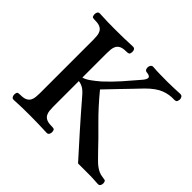

<svg xmlns="http://www.w3.org/2000/svg" viewBox="-151 -816 1002 1002"><g transform="rotate(45 350.0 -315.5)"><path d="M458 -542Q478 -564 476.5 -576Q475 -588 449 -590Q436 -591 435 -611Q435 -620 440 -627Q445 -634 453 -634Q479 -632 508 -631.5Q537 -631 563 -631Q583 -631 608.5 -632Q634 -633 654 -634Q664 -634 668.5 -627Q673 -620 673 -611Q671 -596 666 -593Q661 -590 653 -590Q615 -592 579.5 -578Q544 -564 503 -523Q486 -505 458.5 -476.5Q431 -448 405 -421Q374 -389 341 -354Q400 -282 460.5 -222.5Q521 -163 564 -117Q581 -100 594 -86.5Q607 -73 619.5 -63.5Q632 -54 645 -48Q658 -42 675 -40Q683 -39 691 -37.5Q699 -36 700 -19Q700 -11 696 -4Q692 3 682 3Q666 2 656.5 1.5Q647 1 638.5 0.5Q630 0 621 0Q612 0 597 0H533Q478 -61 420.5 -125.5Q363 -190 297 -267Q279 -288 263.5 -296.5Q248 -305 232 -307V-117Q232 -103 233.5 -89Q235 -75 241 -64Q247 -53 260 -46.5Q273 -40 297 -40Q308 -40 314.5 -38Q321 -36 322 -19Q322 -11 318 -4Q314 3 304 3Q239 0 180 0Q150 0 121.5 0.5Q93 1 61 3Q51 3 47 -4Q43 -11 43 -19Q44 -36 50.5 -38Q57 -40 68 -40Q92 -40 105 -46.5Q118 -53 124 -64Q130 -75 131.5 -89Q133 -103 133 -117V-514Q133 -528 131.5 -542Q130 -556 124 -567Q118 -578 105 -584.5Q92 -591 68 -591Q57 -591 50.5 -593Q44 -595 43 -612Q43 -621 47 -627.5Q51 -634 61 -634Q93 -632 121 -631.5Q149 -631 179 -631Q239 -631 304 -634Q314 -634 318 -628Q322 -622 322 -612Q321 -597 315.5 -594Q310 -591 297 -591Q273 -591 260 -584.5Q247 -578 241 -567Q235 -556 233.5 -542Q232 -528 232 -514V-333Q249 -337 271.5 -353Q294 -369 317 -389Q355 -424 391 -464.5Q427 -505 458 -542Z"/></g></svg>

Font: Alice
Style: Regular
Weight: 400
Designer: Cyreal (www.cyreal.org)
Foundry: Cyreal (www.cyreal.org)
Version: Version 1.010